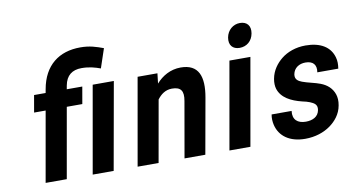

<svg xmlns="http://www.w3.org/2000/svg" viewBox="-75 -947 2109 1145"><g transform="rotate(-10 979.5 -375.0)"><path d="M448 -637C494 -637 529 -627 562 -615L601 -731C557 -747 519 -760 462 -760C334 -760 241 -692 216 -550L212 -528H142L124 -425H194L119 0H247L322 -425H416L434 -528H340L344 -550C355 -610 392 -637 448 -637ZM531 0 625 -528H497L404 0Z M958 -423C1012 -423 1030 -397 1019 -337L960 0H1086L1146 -336C1168 -460 1140 -538 1031 -538C969 -538 918 -508 882 -467L889 -528H769L676 0H803L869 -373C890 -401 918 -423 958 -423Z M1359 0 1452 -528H1325L1232 0ZM1399 -592C1441 -592 1475 -619 1483 -665C1491 -711 1467 -738 1425 -738C1384 -738 1349 -709 1341 -665C1333 -619 1357 -592 1399 -592Z M1711 -90C1662 -90 1631 -115 1638 -168H1517C1513 -147 1514 -125 1519 -104C1536 -34 1596 10 1690 10C1751 10 1804 -8 1844 -37C1878 -62 1911 -99 1920 -152C1925 -178 1923 -201 1917 -219C1904 -257 1876 -282 1837 -297C1807 -309 1760 -317 1729 -329C1708 -337 1687 -349 1692 -380C1699 -418 1731 -438 1769 -438C1814 -438 1837 -414 1829 -368H1956C1960 -393 1960 -415 1954 -436C1936 -502 1877 -538 1787 -538C1728 -538 1676 -519 1639 -489C1607 -463 1577 -425 1568 -374C1564 -351 1565 -331 1570 -314C1588 -257 1645 -229 1709 -213C1728 -209 1743 -205 1755 -200C1778 -190 1800 -180 1794 -146C1787 -106 1752 -90 1711 -90Z"/></g></svg>

Font: Asimov
Style: NarIt
Weight: 500
Designer: Google
Version: Version 2.000980; 2014